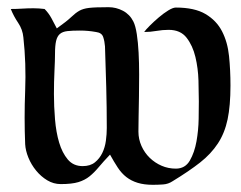

<svg xmlns="http://www.w3.org/2000/svg" viewBox="-20 -510 671 534"><path d="M282 -490Q303 -490 322 -480Q341 -470 351 -450Q357 -438 360.5 -415Q364 -392 365.5 -363.5Q367 -335 367 -303Q367 -271 366.5 -241Q366 -211 365.5 -185.5Q365 -160 365 -144Q365 -123 373.5 -104Q382 -85 396.5 -71Q411 -57 429.5 -49Q448 -41 469 -41Q495 -41 508 -63.5Q521 -86 526.5 -117Q532 -148 532.5 -179.5Q533 -211 533 -228Q533 -252 532 -286Q531 -320 523.5 -351.5Q516 -383 499 -405Q482 -427 449 -427Q432 -427 415 -424Q398 -421 381 -421Q385 -427 396.5 -438.5Q408 -450 421.5 -461.5Q435 -473 448 -481Q461 -489 469 -489Q521 -489 551.5 -471Q582 -453 597.5 -423Q613 -393 617 -354Q621 -315 621 -272Q621 -216 613 -178Q605 -140 586 -111Q567 -82 536.5 -58Q506 -34 460 -6Q448 2 433.5 3Q419 4 405 4Q381 4 363 -1.5Q345 -7 331.5 -17.5Q318 -28 307.5 -44Q297 -60 286 -80Q267 -60 254.5 -45Q242 -30 229 -19.5Q216 -9 198 -3.5Q180 2 149 2Q129 2 111.5 -8.5Q94 -19 80.5 -35.5Q67 -52 59 -71.5Q51 -91 50 -109Q47 -182 50 -258Q53 -334 45 -406Q43 -428 30.5 -446.5Q18 -465 10 -485Q26 -485 41.5 -486Q57 -487 73 -487Q81 -487 88.5 -486.5Q96 -486 104 -485Q115 -474 123 -459.5Q131 -445 138 -431Q166 -451 178 -462.5Q190 -474 200.5 -480Q211 -486 227.5 -488Q244 -490 282 -490ZM133 -361Q133 -343 131.5 -313Q130 -283 130 -248.5Q130 -214 133 -178Q136 -142 144.5 -113.5Q153 -85 168.5 -66.5Q184 -48 210 -48Q231 -48 244 -58.5Q257 -69 264.5 -84.5Q272 -100 274.5 -118.5Q277 -137 277 -154Q277 -211 275.5 -267.5Q274 -324 272 -381Q271 -395 267 -407Q263 -419 247 -421Q236 -423 225 -424Q214 -425 202 -425Q181 -425 167.5 -423.5Q154 -422 146.5 -415.5Q139 -409 136 -396Q133 -383 133 -361Z"/></svg>

Font: Augsburger Schrift CAT
Style: Regular
Weight: 400
Designer: Peter Wiegel nach Roos&Junge Offenbach
Foundry: CAT-Fonts, Peter Wiegel
Version: Version 1.000